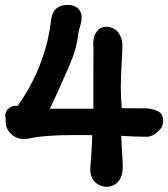

<svg xmlns="http://www.w3.org/2000/svg" viewBox="-40 -713 665 759"><path d="M381.8 25.4Q375.5 25.4 367.7 23.9Q316.9 10.3 316.9 -43.9V-47.9Q322.8 -117.2 325.2 -186.5L334 -178.2Q315.4 -179.2 259.8 -179.2Q135.7 -179.2 77.6 -166Q66.4 -163.6 55.7 -163.6Q20 -163.6 -1.5 -189.5Q-18.1 -207.5 -18.1 -236.8L-17.6 -246.1Q-17.6 -245.6 -18.6 -249L-19.5 -261.2Q-17.6 -265.1 -15.1 -272.2Q-12.7 -279.3 -6.6 -283.7Q-0.5 -288.1 7.8 -292H7.3Q12.2 -294.9 24.4 -294.9L34.2 -293.9Q38.1 -292.5 37.6 -292.5Q29.3 -292.5 29.3 -292.5Q33.2 -300.3 40.5 -309.6Q116.2 -421.9 147.9 -552.2Q157.7 -596.2 163.1 -640.1Q171.4 -693.4 228 -693.4Q257.8 -693.4 272.9 -674.8Q282.7 -661.6 282.7 -644.5Q282.7 -627.9 274.9 -603.5Q270.5 -589.4 269 -576.7Q264.2 -533.7 250.5 -495.6Q236.8 -457.5 220.2 -421.9L203.6 -384.8Q185.5 -341.8 165.5 -301.3L157.2 -283.2H329.1V-427.7L329.6 -515.6L329.1 -527.8L328.6 -538.1Q328.6 -549.3 330.3 -561.8Q332 -574.2 343.3 -588.9Q357.4 -607.4 380.9 -607.4Q394.5 -607.4 409.2 -599.9Q423.8 -592.3 432.1 -578.1Q443.8 -557.1 443.8 -533.2Q443.8 -513.7 440.9 -462.4Q438 -415.5 437.5 -368.2Q438 -318.8 441.4 -285.2Q522.5 -285.2 536.1 -284.7Q559.6 -284.2 581.5 -274.9Q605 -264.6 605 -234.9Q605 -217.3 595.7 -205.1Q570.3 -173.8 541.5 -172.4Q484.9 -172.4 428.7 -176.8L439 -176.3Q439 -185.5 441.9 -125Q445.3 -67.9 445.3 -55.2Q445.3 -12.2 423.8 8.8Q406.2 25.4 381.8 25.4Z"/></svg>

Font: X Typewriter
Style: Bold
Weight: 700
Designer: GGBot
Version: 0.10